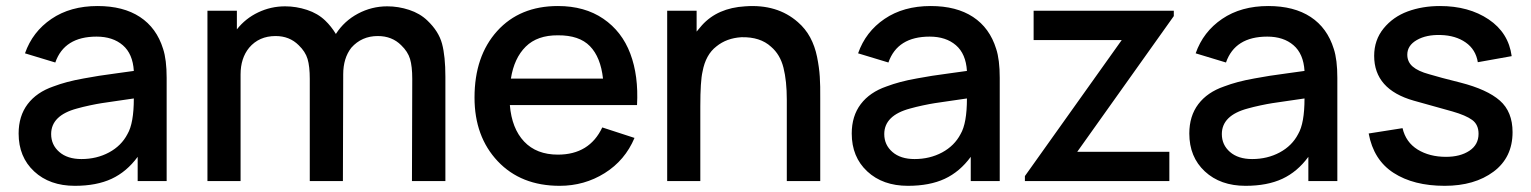

<svg xmlns="http://www.w3.org/2000/svg" viewBox="-20 -598 5056 634"><path d="M530.3 0H434.6V-80.1Q398.4 -30.8 348.6 -7.6Q298.8 15.6 227.1 15.6Q144 15.6 92.8 -32Q41.5 -79.6 41.5 -157.2Q41.5 -214.8 71.3 -254.2Q101.1 -293.5 156.2 -312.5Q178.2 -320.8 201.9 -327.1Q225.6 -333.5 257.1 -339.1Q288.6 -344.7 306.9 -347.7Q325.2 -350.6 366.9 -356.2Q408.7 -361.8 421.9 -363.8Q418.5 -420.4 385.5 -448.7Q352.5 -477.1 298.8 -477.1Q192.4 -477.1 162.6 -391.6L62.5 -421.9Q87.4 -493.2 149.9 -535.6Q212.4 -578.1 302.2 -578.1Q387.2 -578.1 442.1 -542Q497.1 -505.9 518.6 -436.5Q530.3 -400.9 530.3 -340.8ZM400.9 -155.3Q421.9 -190.9 421.9 -272.9Q403.3 -270 366.9 -264.9Q330.6 -259.8 315.2 -257.3Q299.8 -254.9 276.6 -250Q253.4 -245.1 234.4 -239.7Q148.9 -216.8 148.9 -155.3Q148.9 -119.6 175.8 -96.2Q202.6 -72.8 249 -72.8Q299.3 -72.8 340.1 -94.7Q380.9 -116.7 400.9 -155.3Z M1391.1 -530.3Q1428.7 -494.6 1439.7 -453.4Q1450.7 -412.1 1450.7 -344.7V0H1340.3L1341.3 -337.4Q1341.3 -378.9 1334 -403.3Q1326.7 -427.7 1304.7 -448.7Q1274.4 -479 1227.5 -479Q1174.3 -479 1140.1 -440.4Q1113.3 -406.2 1113.3 -352.1V-344.7L1112.3 0H1002.9V-337.4Q1002.9 -378.9 995.6 -403.3Q988.3 -427.7 966.3 -448.7Q936 -479 890.1 -479Q835.4 -479 802.7 -440.4Q774.4 -405.8 774.4 -352.1V0H665V-562.5H762.2V-501Q790.5 -537.1 832.5 -557.1Q874.5 -577.1 921.4 -577.1Q958 -577.1 993.7 -565.4Q1029.3 -553.7 1053.7 -530.3Q1073.7 -511.2 1089.4 -485.4V-486.3Q1116.7 -528.8 1162.1 -553Q1207.5 -577.1 1258.8 -577.1Q1295.4 -577.1 1331.1 -565.4Q1366.7 -553.7 1391.1 -530.3Z M1663.6 -251Q1669.9 -173.8 1710.7 -130.6Q1751.5 -87.4 1822.3 -87.4Q1926.3 -87.4 1968.8 -177.2L2075.2 -142.6Q2043.9 -68.4 1976.8 -26.4Q1909.7 15.6 1828.1 15.6Q1700.2 15.6 1623.5 -65.7Q1546.9 -147 1546.9 -275.9Q1546.9 -412.6 1621.6 -495.4Q1696.3 -578.1 1822.3 -578.1Q1910.6 -578.1 1972.2 -536.1Q2033.7 -494.1 2061.3 -420.9Q2088.9 -347.7 2083.5 -251ZM1822.3 -481.4Q1754.4 -481.9 1716.1 -444.1Q1677.7 -406.2 1667 -338.4H1971.2Q1963.4 -409.2 1928 -445.6Q1892.6 -481.9 1822.3 -481.4Z M2614.7 -524.9Q2639.6 -503.4 2655.3 -474.4Q2670.9 -445.3 2678 -410.2Q2685.1 -375 2687 -344.7Q2689 -314.5 2688.5 -272.9V0H2578.1V-268.6Q2578.1 -330.6 2567.1 -374.3Q2556.2 -418 2525.9 -443.8Q2490.2 -476.6 2428.2 -475.1Q2379.4 -472.2 2345.7 -444.8Q2310.1 -417.5 2299.8 -361.3Q2292.5 -330.1 2292.5 -247.1V-245.6V0H2183.1V-562.5H2280.3V-493.7L2297.9 -514.6Q2349.6 -571.8 2440.4 -577.1Q2546.4 -585 2614.7 -524.9Z M3281.2 0H3185.5V-80.1Q3149.4 -30.8 3099.6 -7.6Q3049.8 15.6 2978 15.6Q2895 15.6 2843.8 -32Q2792.5 -79.6 2792.5 -157.2Q2792.5 -214.8 2822.3 -254.2Q2852.1 -293.5 2907.2 -312.5Q2929.2 -320.8 2952.9 -327.1Q2976.6 -333.5 3008.1 -339.1Q3039.6 -344.7 3057.9 -347.7Q3076.2 -350.6 3117.9 -356.2Q3159.7 -361.8 3172.9 -363.8Q3169.4 -420.4 3136.5 -448.7Q3103.5 -477.1 3049.8 -477.1Q2943.4 -477.1 2913.6 -391.6L2813.5 -421.9Q2838.4 -493.2 2900.9 -535.6Q2963.4 -578.1 3053.2 -578.1Q3138.2 -578.1 3193.1 -542Q3248 -505.9 3269.5 -436.5Q3281.2 -400.9 3281.2 -340.8ZM3151.9 -155.3Q3172.9 -190.9 3172.9 -272.9Q3154.3 -270 3117.9 -264.9Q3081.5 -259.8 3066.2 -257.3Q3050.8 -254.9 3027.6 -250Q3004.4 -245.1 2985.4 -239.7Q2899.9 -216.8 2899.9 -155.3Q2899.9 -119.6 2926.8 -96.2Q2953.6 -72.8 3000 -72.8Q3050.3 -72.8 3091.1 -94.7Q3131.8 -116.7 3151.9 -155.3Z M3841.3 -96.7V0H3364.3V-16.6L3684.1 -465.8H3393.1V-562.5H3856V-544.9L3537.1 -96.7Z M4396 0H4300.3V-80.1Q4264.2 -30.8 4214.4 -7.6Q4164.6 15.6 4092.8 15.6Q4009.8 15.6 3958.5 -32Q3907.2 -79.6 3907.2 -157.2Q3907.2 -214.8 3937 -254.2Q3966.8 -293.5 4022 -312.5Q4043.9 -320.8 4067.6 -327.1Q4091.3 -333.5 4122.8 -339.1Q4154.3 -344.7 4172.6 -347.7Q4190.9 -350.6 4232.7 -356.2Q4274.4 -361.8 4287.6 -363.8Q4284.2 -420.4 4251.2 -448.7Q4218.3 -477.1 4164.6 -477.1Q4058.1 -477.1 4028.3 -391.6L3928.2 -421.9Q3953.1 -493.2 4015.6 -535.6Q4078.1 -578.1 4168 -578.1Q4252.9 -578.1 4307.9 -542Q4362.8 -505.9 4384.3 -436.5Q4396 -400.9 4396 -340.8ZM4266.6 -155.3Q4287.6 -190.9 4287.6 -272.9Q4269 -270 4232.7 -264.9Q4196.3 -259.8 4180.9 -257.3Q4165.5 -254.9 4142.3 -250Q4119.1 -245.1 4100.1 -239.7Q4014.6 -216.8 4014.6 -155.3Q4014.6 -119.6 4041.5 -96.2Q4068.4 -72.8 4114.7 -72.8Q4165 -72.8 4205.8 -94.7Q4246.6 -116.7 4266.6 -155.3Z M4971.7 -412.6 4859.9 -392.6Q4853 -434.6 4819.8 -457.8Q4786.6 -481 4737.3 -482.4Q4689.9 -483.9 4658.4 -465.8Q4627 -447.8 4627 -417.5Q4627 -393.6 4644.8 -378.2Q4662.6 -362.8 4698.7 -353Q4735.8 -341.8 4802.7 -325.2Q4890.6 -302.7 4932.6 -265.9Q4974.6 -229 4974.6 -161.6Q4974.6 -78.1 4911.9 -31.2Q4849.1 15.6 4750.5 15.6Q4647.9 15.6 4581.8 -27.1Q4515.6 -69.8 4499.5 -157.2L4611.3 -174.8Q4622.1 -128.4 4661.1 -104.2Q4700.2 -80.1 4754.9 -80.1Q4801.8 -80.1 4832 -100.1Q4862.3 -120.1 4862.3 -156.2Q4862.3 -186.5 4841.3 -201.9Q4820.3 -217.3 4775.9 -230L4648.4 -265.6Q4517.6 -302.7 4517.6 -413.6Q4517.6 -465.8 4548.8 -504.2Q4580.1 -542.5 4628.4 -560.3Q4676.8 -578.1 4734.9 -578.1Q4830.1 -578.1 4895.8 -533.9Q4961.4 -489.7 4971.7 -412.6Z"/></svg>

Font: Manrope3 Semibold
Style: Regular
Weight: 600
Width: 4
Designer: Mikhail Sharanda
Foundry: Mikhail Sharanda
Version: Version 3.000;PS 003.000;hotconv 1.0.88;makeotf.lib2.5.64775